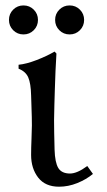

<svg xmlns="http://www.w3.org/2000/svg" viewBox="-20 -689 398 711"><path d="M98.1 -224.6Q98.1 -237.3 97.7 -255.9Q97.2 -274.4 96.4 -298.8Q95.7 -323.2 95.2 -335.9Q94.2 -379.9 84.7 -402.1Q75.2 -424.3 48.8 -434.6V-449.2Q78.1 -452.1 115.5 -466.6Q152.8 -481 182.1 -498L189 -490.7Q185.1 -428.7 183.1 -357.9Q182.6 -344.2 181.4 -301.3Q180.2 -258.3 180.2 -244.1Q180.2 -206.1 182.1 -134.8Q183.6 -86.9 196 -66.7Q208.5 -46.4 239.3 -46.4Q265.6 -46.4 303.2 -74.2L324.2 -44.9Q299.3 -24.4 266.1 -11Q232.9 2.4 198.7 2.4Q147.5 2.4 121.3 -31.5Q95.2 -65.4 95.2 -115.2Q95.2 -140.1 96.7 -176.3Q98.1 -212.4 98.1 -224.6ZM28.8 -577.1Q13.2 -592.8 13.2 -615.2Q13.2 -637.7 28.8 -653.3Q44.4 -668.9 66.9 -668.9Q89.4 -668.9 105 -653.3Q120.6 -637.7 120.6 -615.2Q120.6 -592.8 105 -577.1Q89.4 -561.5 66.9 -561.5Q44.4 -561.5 28.8 -577.1ZM199.7 -577.1Q184.1 -592.8 184.1 -615.2Q184.1 -637.7 199.7 -653.3Q215.3 -668.9 237.8 -668.9Q260.3 -668.9 275.9 -653.3Q291.5 -637.7 291.5 -615.2Q291.5 -592.8 275.9 -577.1Q260.3 -561.5 237.8 -561.5Q215.3 -561.5 199.7 -577.1Z"/></svg>

Font: Flanker
Style: Regular
Weight: 400
Designer: Flanker
Foundry: Flanker
Version: Version 2.027